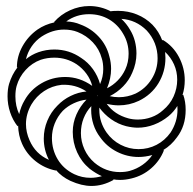

<svg xmlns="http://www.w3.org/2000/svg" viewBox="-20 -605 640 636"><path d="M309 -248.5V-241Q309 -200.5 333 -166Q351.5 -140 379.5 -125.5Q407.5 -111 439 -111Q471 -111 498.5 -125.2Q526 -139.5 545 -166Q568 -201.5 568 -242L567.5 -254Q555.5 -234.5 538 -220Q516 -202 489.8 -192Q463.5 -182 436 -182Q419.5 -182 398 -187Q371 -194 348.2 -210Q325.5 -226 309 -248.5ZM53 -129Q41 -155.5 40 -189L38 -187Q22 -207.5 13.5 -233.2Q5 -259 5 -286Q5 -309.5 10 -327Q19.5 -358 38 -382H36Q36 -418.5 54.5 -451.8Q73 -485 104 -507Q128.5 -524 160.5 -531L159 -532Q181 -557 212 -571Q243 -585 276 -585Q313.5 -585 348 -567V-568Q356 -569 372 -569Q404 -569 433.2 -557.2Q462.5 -545.5 485 -523Q506.5 -500.5 517.5 -471L519 -473Q553.5 -452.5 572.8 -416Q592 -379.5 592 -339Q592 -313.5 584.5 -290L587 -291Q595 -268.5 595 -241Q595 -187.5 566 -150Q547.5 -124 521 -108L523 -107Q509.5 -72.5 481.2 -47.8Q453 -23 416 -14Q396 -9 378 -9Q365 -9 355 -11L356 -9Q320.5 11 283 11Q250.5 11 213 -6Q184.5 -19.5 165.5 -41.5L165 -40Q127.5 -47.5 97.8 -71.2Q68 -95 53 -129ZM312 -150Q297 -169.5 289.5 -192.8Q282 -216 282 -241L282.5 -253.5Q266 -236 257 -213.2Q248 -190.5 248 -164Q248 -136 259.8 -110.2Q271.5 -84.5 293 -66Q330 -35 377 -35Q395.5 -35 410 -39Q433 -45.5 452.2 -59Q471.5 -72.5 484.5 -91.5Q461 -85 439 -85Q401.5 -85 367.5 -102.2Q333.5 -119.5 312 -150ZM373 -256Q355 -256 333.5 -261Q359 -225.5 405 -213Q419.5 -209 437 -209Q460 -209 481.5 -216.8Q503 -224.5 520 -240Q543 -259 555 -285.5Q567 -312 567 -341Q567 -368 556.5 -391.5Q546 -415 527 -433Q528 -420 528 -413Q528 -367.5 504.8 -329.2Q481.5 -291 440 -271Q408.5 -256 373 -256ZM43.5 -227Q49.5 -253 61 -272Q80.5 -307.5 116.8 -328.8Q153 -350 196 -350Q244 -350 285.5 -320.5Q280 -342 266.5 -360.5Q253 -379 234 -392Q200.5 -414 160 -414Q136 -414 115 -407Q86 -396.5 64.8 -373.2Q43.5 -350 35 -320Q31 -305.5 31 -286Q31 -253.5 43.5 -227ZM107 -432Q132.5 -441 160 -441Q209 -441 249 -413Q271.5 -398.5 287.8 -376Q304 -353.5 311.5 -326.5Q322 -350.5 322 -376Q322 -397 317 -412Q309 -442 287.5 -464.8Q266 -487.5 237 -499Q217 -507 192 -507Q153.5 -507 118 -484Q98.5 -471 85 -451.5Q71.5 -432 66 -409Q84.5 -424 107 -432ZM78 -140Q97.5 -95 142 -75.5Q125 -108.5 125 -146Q125 -177 136.8 -205.2Q148.5 -233.5 170 -255Q189 -275 214 -287.2Q239 -299.5 266.5 -302Q229.5 -326.5 184 -324Q152 -320.5 126 -303.2Q100 -286 84 -259Q66 -227.5 66 -194Q66 -167 78 -140ZM226 -28Q251.5 -16 280 -16Q298.5 -16 317.5 -21.5Q298 -30 277 -46Q250 -68.5 235.5 -100.5Q221 -132.5 221 -168Q221 -198 233.2 -225.8Q245.5 -253.5 266.5 -275Q245 -272.5 224.5 -263Q204 -253.5 188 -238Q170.5 -219 161.2 -195.8Q152 -172.5 152 -148Q152 -109 171.2 -77Q190.5 -45 226 -28ZM246 -524Q281.5 -511 307.2 -483.2Q333 -455.5 342 -419Q348 -398 348 -377Q348 -345 334.5 -312.5Q354.5 -322.5 370 -338.5Q385.5 -354.5 395 -375Q406 -398.5 406 -427Q406 -463 388 -493Q370.5 -523.5 341.2 -540.8Q312 -558 275 -558Q232.5 -558 199.5 -534Q225.5 -533 246 -524ZM303 -286.5 304 -287 304.5 -287.5 303.5 -288.5 302.5 -287.5ZM374 -283Q402 -283 429 -295Q462.5 -311.5 482.2 -343Q502 -374.5 502 -412Q502 -438 492.8 -461.5Q483.5 -485 466 -504Q430.5 -539.5 382 -542.5Q399 -527 411 -506Q421.5 -489 426.8 -468.8Q432 -448.5 432 -428Q432 -395 418 -364Q407.5 -339 388 -319Q368.5 -299 343.5 -286.5Q357.5 -283 374 -283Z"/></svg>

Font: JuliaMono Light
Style: Regular
Weight: 300
Monospace: yes
Designer: cormullion
Foundry: corm
Version: Version 0.054; ttfautohint (v1.8.4)